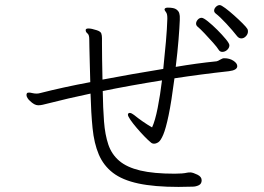

<svg xmlns="http://www.w3.org/2000/svg" viewBox="-20 -767 1040 755"><path d="M929 -616Q920 -616 913 -624Q895 -647 870 -674Q845 -701 828 -714Q822 -719 822 -725Q822 -733 829 -740Q836 -747 844 -747Q850 -747 866 -735Q882 -723 900.5 -706.5Q919 -690 934 -675Q949 -660 953 -653Q955 -650 955 -643Q955 -633 947 -624.5Q939 -616 929 -616ZM862 -538Q883 -538 898 -528Q913 -518 913 -507Q913 -491 880 -487Q825 -481 771.5 -474Q718 -467 666 -459Q654 -366 643 -313.5Q632 -261 622 -237.5Q612 -214 603 -208Q594 -202 586 -202Q578 -202 573 -207Q563 -215 548 -230.5Q533 -246 518 -263.5Q503 -281 493 -295.5Q483 -310 483 -316Q483 -319 485 -321Q486 -323 490 -323Q494 -323 498.5 -320.5Q503 -318 507 -315Q523 -302 541 -289.5Q559 -277 578 -266Q590 -292 600 -342.5Q610 -393 617 -451Q492 -431 384 -409Q385 -342 389 -289.5Q393 -237 406 -198.5Q419 -160 449 -134.5Q479 -109 531.5 -96.5Q584 -84 667 -84Q682 -84 695 -85Q708 -86 716 -88Q720 -89 730 -89Q740 -88 756.5 -80Q773 -72 773 -58Q773 -44 761.5 -38.5Q750 -33 737 -33Q723 -33 709.5 -32.5Q696 -32 682 -32Q587 -32 524 -45.5Q461 -59 424 -87.5Q387 -116 368.5 -159.5Q350 -203 344 -263Q338 -323 336 -399Q246 -380 168 -360Q156 -357 147.5 -355Q139 -353 130 -353Q115 -353 97 -371Q93 -374 88.5 -381Q84 -388 84 -394Q84 -396 85.5 -399.5Q87 -403 94 -403Q99 -403 107 -401Q115 -399 124 -399Q128 -399 131 -399.5Q134 -400 138 -401Q181 -412 231 -423Q281 -434 335 -444Q334 -483 333 -519.5Q332 -556 331.5 -581.5Q331 -607 331 -613Q331 -630 324 -635.5Q317 -641 317 -648V-649Q317 -655 328 -655Q340 -655 361 -648Q376 -643 378.5 -635Q381 -627 381 -617V-595Q381 -573 381.5 -534.5Q382 -496 383 -454Q440 -465 500.5 -475.5Q561 -486 622 -496Q628 -552 632.5 -604Q637 -656 638 -693V-696Q638 -713 632.5 -719.5Q627 -726 627 -730V-731Q629 -737 640 -737Q664 -737 673.5 -730Q683 -723 685 -714.5Q687 -706 687 -702V-688Q686 -660 682 -610.5Q678 -561 671 -504Q712 -511 752 -516.5Q792 -522 832 -526Q837 -527 846 -532.5Q855 -538 861 -538ZM882 -589Q882 -579 873.5 -571Q865 -563 854 -563Q845 -563 840 -571Q834 -581 818 -599Q802 -617 784.5 -635.5Q767 -654 756 -663Q751 -668 751 -674Q751 -682 757.5 -689.5Q764 -697 773 -697Q780 -697 797.5 -683Q815 -669 834.5 -649.5Q854 -630 868 -613Q882 -596 882 -589Z"/></svg>

Font: Moon Stars Kai HW Light
Style: Regular
Weight: 300
Designer: GuiWonder
Version: Version 1.101